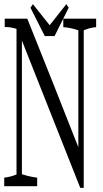

<svg xmlns="http://www.w3.org/2000/svg" viewBox="-31 -894 493 922"><path d="M430.7 -804.2Q430.7 -788.6 430.7 -763.7Q400.9 -761.2 371.1 -748.5Q371.1 -370.1 371.1 8.3H354.5Q214.4 -345.2 74.2 -699.2Q74.2 -378.4 74.2 -57.6Q111.8 -44.9 147.5 -41Q147.5 -16.1 147.5 0H-10.7Q-10.7 -16.1 -10.7 -41Q18.6 -43.9 48.3 -56.2Q48.3 -406.2 48.3 -755.4Q21.5 -764.2 -4.9 -764.2Q-4.9 -764.2 -8.3 -764.2Q-8.3 -789.1 -8.3 -804.2H100.1Q222.2 -500.5 345.2 -187Q345.2 -472.7 345.2 -748.5Q308.1 -761.2 272.9 -763.7Q272.9 -788.6 272.9 -804.2ZM207.5 -772.9 287.6 -874 298.8 -856.9 231 -720.7H184.1L115.2 -856.9L127 -874Z"/></svg>

Font: Scarab Serif
Style: Condensed-Light
Weight: 300
Designer: John Roberts
Foundry: Scarab
Version: 1.0